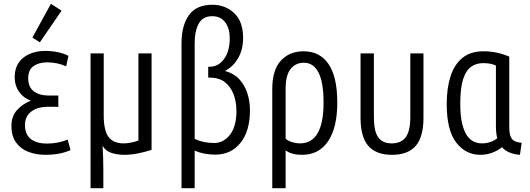

<svg xmlns="http://www.w3.org/2000/svg" viewBox="-20 -802 2779 1007"><path d="M218 10Q171 10 130.5 -5Q90 -20 65 -53.5Q40 -87 40 -142Q40 -192 69 -224.5Q98 -257 142 -274Q103 -288 80 -320.5Q57 -353 57 -396Q57 -464 102.5 -499.5Q148 -535 219 -535Q251 -535 282.5 -528.5Q314 -522 339 -509L327 -454Q303 -465 278 -470Q253 -475 227 -475Q184 -475 156 -455.5Q128 -436 128 -391Q128 -345 157.5 -323Q187 -301 234 -301H286V-242H234Q176 -242 143.5 -216.5Q111 -191 111 -147Q111 -96 142 -72.5Q173 -49 226 -49Q255 -49 283.5 -54.5Q312 -60 335 -70L350 -15Q296 10 218 10ZM189 -580 150 -605 247 -782 303 -746Z M455 185V-522H524V-198Q524 -117 549.5 -83.5Q575 -50 628 -50Q646 -50 667 -54Q688 -58 706 -65V-522H775V-16Q741 -5 704 2.5Q667 10 631 10Q597 10 566 0.5Q535 -9 518 -37Q520 -8 521 26Q522 60 522 93V185Z M932 185V-576Q932 -667 970.5 -722Q1009 -777 1094 -777Q1162 -777 1208.5 -733Q1255 -689 1255 -603Q1255 -543 1229.5 -498Q1204 -453 1160 -430Q1207 -417 1235.5 -386Q1264 -355 1277.5 -312.5Q1291 -270 1291 -224Q1291 -115 1241.5 -53Q1192 9 1109 9Q1049 9 1001 -12V185ZM1103 -52Q1152 -52 1186 -95Q1220 -138 1220 -220Q1220 -268 1205 -307.5Q1190 -347 1159.5 -371Q1129 -395 1080 -395H1072V-452H1081Q1125 -452 1155 -492.5Q1185 -533 1185 -602Q1185 -652 1161.5 -684.5Q1138 -717 1093 -717Q1044 -717 1022.5 -678.5Q1001 -640 1001 -574V-74Q1045 -52 1103 -52Z M1408 185V-335Q1408 -435 1453 -484Q1498 -533 1572 -533Q1658 -533 1703.5 -465.5Q1749 -398 1749 -264Q1749 -133 1701 -61.5Q1653 10 1564 10Q1510 10 1478 -13V185ZM1553 -50Q1677 -50 1677 -264Q1677 -370 1650.5 -421.5Q1624 -473 1574 -473Q1530 -473 1504 -440Q1478 -407 1478 -335V-74Q1495 -61 1515 -55.5Q1535 -50 1553 -50Z M2036 10Q1952 10 1911.5 -37Q1871 -84 1871 -184V-522H1941V-187Q1941 -114 1963.5 -82Q1986 -50 2035 -50Q2084 -50 2108 -82.5Q2132 -115 2132 -188V-522H2201V-184Q2201 -84 2160.5 -37Q2120 10 2036 10Z M2499 10Q2423 10 2373 -54Q2323 -118 2323 -257Q2323 -340 2343 -402Q2363 -464 2405.5 -498.5Q2448 -533 2516 -533Q2553 -533 2587 -525.5Q2621 -518 2651 -505V-134Q2651 -91 2665 -73.5Q2679 -56 2716 -53L2707 10Q2643 5 2613 -30Q2589 -11 2560 -0.5Q2531 10 2499 10ZM2507 -50Q2554 -50 2588 -77Q2581 -104 2581 -139V-458Q2555 -471 2514 -471Q2478 -471 2451 -452Q2424 -433 2409 -387Q2394 -341 2394 -258Q2394 -192 2404.5 -151Q2415 -110 2431.5 -88Q2448 -66 2468 -58Q2488 -50 2507 -50Z"/></svg>

Font: Ubuntu Sans Condensed
Style: Regular
Weight: 400
Width: 3
Designer: Dalton Maag Ltd
Foundry: Dalton Maag Ltd
Version: Version 1.006; ttfautohint (v1.8.4.7-5d5b)